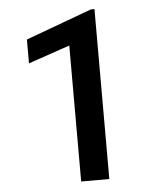

<svg xmlns="http://www.w3.org/2000/svg" viewBox="-52 -758 671 803"><g transform="rotate(-5 284.0 -356.5)"><path d="M374.5 0H256.3V-570.8L82 -511.2V-611.3L359.4 -713.4H374.5Z"/></g></svg>

Font: RobotoDraft Medium
Style: Regular
Weight: 500
Version: Version 2.001152; 2014